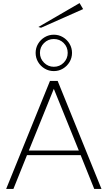

<svg xmlns="http://www.w3.org/2000/svg" viewBox="-20 -1225 718 1245"><path d="M20 0 304 -700H354L638 0H591L503 -219H155L67 0ZM167 -249H491L329 -649ZM329 -764Q297 -764 270 -780Q243 -796 227 -823Q211 -850 211 -882Q211 -914 227 -941Q243 -968 270 -984Q297 -1000 329 -1000Q361 -1000 388 -984Q415 -968 431 -941Q447 -914 447 -882Q447 -850 431 -823Q415 -796 388 -780Q361 -764 329 -764ZM329 -792Q367 -792 393 -818.5Q419 -845 419 -882Q419 -920 393 -946Q367 -972 329 -972Q292 -972 265.5 -946Q239 -920 239 -882Q239 -845 265.5 -818.5Q292 -792 329 -792ZM246 -1045 229 -1050 496 -1205 519 -1166Z"/></svg>

Font: Panamera Light
Style: Regular
Weight: 300
Designer: Bastien Sozeau
Foundry: NBR — Bastien Sozeau
Version: Version 3.002; ttfautohint (v1.8.4.7-5d5b);gftools[0.9.33]